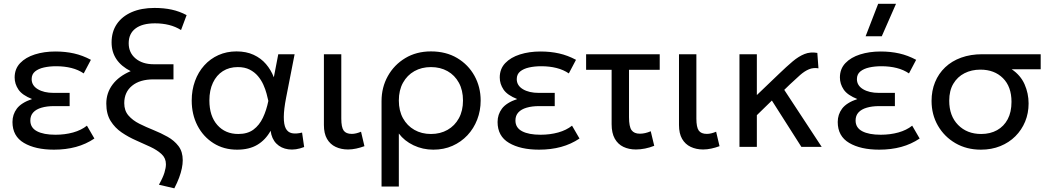

<svg xmlns="http://www.w3.org/2000/svg" viewBox="-20 -777 5555 1016"><path d="M265.5 15Q167 15 106.5 -20.8Q46 -56.5 46 -131.5Q46 -171 69 -202Q92 -233 149.5 -253Q97.5 -273.5 77.5 -303.2Q57.5 -333 57.5 -367Q57.5 -412.5 86.5 -443Q115.5 -473.5 164.5 -489Q213.5 -504.5 273 -504.5Q326 -504.5 371.5 -494.2Q417 -484 461 -460.5L423 -388.5Q394.5 -408 357.8 -417.2Q321 -426.5 277 -426.5Q242 -426.5 212.8 -420Q183.5 -413.5 165.5 -398.8Q147.5 -384 147.5 -358.5Q147.5 -324.5 180 -305Q212.5 -285.5 263.5 -285.5H348.5V-215.5H265.5Q228 -215.5 199.8 -207.2Q171.5 -199 156 -182.2Q140.5 -165.5 140.5 -139.5Q140.5 -101 175.8 -82.5Q211 -64 273.5 -64Q323.5 -64 366.8 -76Q410 -88 440 -112L479.5 -44Q435 -14 381.8 0.5Q328.5 15 265.5 15Z M902.5 219.5 821 200.5Q842.5 162 850.2 136.5Q858 111 858 92Q858 60 835.2 38.8Q812.5 17.5 776.5 0.5Q740.5 -16.5 700.2 -34Q660 -51.5 624 -76Q588 -100.5 565.2 -137.2Q542.5 -174 542.5 -229Q542.5 -285.5 575.8 -329.8Q609 -374 671.5 -400.5Q570.5 -452 570.5 -552.5Q570.5 -609 598.2 -649.8Q626 -690.5 677 -712.8Q728 -735 797.5 -735Q847.5 -735 888.8 -726Q930 -717 967.5 -697L938 -618Q909.5 -636 874.8 -644.8Q840 -653.5 800 -653.5Q733 -653.5 697 -626.2Q661 -599 661 -548Q661 -498 697.5 -467.5Q734 -437 794 -437H898V-357H792Q720 -357 678.8 -323.2Q637.5 -289.5 637.5 -231Q637.5 -191.5 659.8 -165.8Q682 -140 717.5 -122.2Q753 -104.5 792.2 -88.8Q831.5 -73 866.8 -53.2Q902 -33.5 924.5 -4Q947 25.5 947 71Q947 91 942.2 114Q937.5 137 927.8 163.2Q918 189.5 902.5 219.5Z M1234.5 15Q1164 15 1109.8 -19.2Q1055.5 -53.5 1025 -112.2Q994.5 -171 994.5 -245Q994.5 -300.5 1011.8 -348Q1029 -395.5 1060.8 -430.8Q1092.5 -466 1136 -485.5Q1179.5 -505 1231.5 -505Q1283 -505 1322 -487Q1361 -469 1387.5 -438Q1414 -407 1429 -368L1452.5 -490H1539L1494 -260Q1482 -198.5 1481.8 -158.5Q1481.5 -118.5 1492 -97.8Q1502.5 -77 1524.5 -72.2Q1546.5 -67.5 1578.5 -75.5L1589.5 1Q1544.5 18.5 1506 13.2Q1467.5 8 1442.5 -17.2Q1417.5 -42.5 1412 -85Q1385 -36.5 1341.8 -10.8Q1298.5 15 1234.5 15ZM1241 -68Q1290 -68 1321.2 -91.2Q1352.5 -114.5 1371.2 -154Q1390 -193.5 1400 -243Q1396.5 -259 1390.5 -281.8Q1384.5 -304.5 1373.5 -329Q1362.5 -353.5 1344.8 -374.5Q1327 -395.5 1301 -408.8Q1275 -422 1238.5 -422Q1193 -422 1159.2 -400.5Q1125.5 -379 1106.8 -339.2Q1088 -299.5 1088 -245.5Q1088 -163 1130 -115.5Q1172 -68 1241 -68Z M1822 14Q1785 14 1756 0.2Q1727 -13.5 1710.5 -42Q1694 -70.5 1694 -115.5V-490H1786V-149.5Q1786 -104 1798.5 -86.2Q1811 -68.5 1841.5 -68.5Q1852.5 -68.5 1865 -71.5Q1877.5 -74.5 1890.5 -80L1908.5 -3.5Q1887 4.5 1864.8 9.2Q1842.5 14 1822 14Z M1999 210V-242Q1999 -314.5 2032.2 -374.2Q2065.5 -434 2124.5 -469.5Q2183.5 -505 2260.5 -505Q2340 -505 2399 -470Q2458 -435 2490.8 -375.8Q2523.5 -316.5 2523.5 -245Q2523.5 -191.5 2505.2 -144.2Q2487 -97 2453.5 -61.2Q2420 -25.5 2374.2 -5.2Q2328.5 15 2273 15Q2217 15 2168.2 -8.2Q2119.5 -31.5 2090.5 -70.5V210ZM2260.5 -68Q2310 -68 2348.2 -89.8Q2386.5 -111.5 2408.2 -151.2Q2430 -191 2430 -245Q2430 -299.5 2408.2 -339.2Q2386.5 -379 2348.2 -400.5Q2310 -422 2260.5 -422Q2211 -422 2172.8 -400.5Q2134.5 -379 2112.5 -339.2Q2090.5 -299.5 2090.5 -245Q2090.5 -191 2112.5 -151.2Q2134.5 -111.5 2172.8 -89.8Q2211 -68 2260.5 -68Z M2832.5 15Q2734 15 2673.5 -20.8Q2613 -56.5 2613 -131.5Q2613 -171 2636 -202Q2659 -233 2716.5 -253Q2664.5 -273.5 2644.5 -303.2Q2624.5 -333 2624.5 -367Q2624.5 -412.5 2653.5 -443Q2682.5 -473.5 2731.5 -489Q2780.5 -504.5 2840 -504.5Q2893 -504.5 2938.5 -494.2Q2984 -484 3028 -460.5L2990 -388.5Q2961.5 -408 2924.8 -417.2Q2888 -426.5 2844 -426.5Q2809 -426.5 2779.8 -420Q2750.5 -413.5 2732.5 -398.8Q2714.5 -384 2714.5 -358.5Q2714.5 -324.5 2747 -305Q2779.5 -285.5 2830.5 -285.5H2915.5V-215.5H2832.5Q2795 -215.5 2766.8 -207.2Q2738.5 -199 2723 -182.2Q2707.5 -165.5 2707.5 -139.5Q2707.5 -101 2742.8 -82.5Q2778 -64 2840.5 -64Q2890.5 -64 2933.8 -76Q2977 -88 3007 -112L3046.5 -44Q3002 -14 2948.8 0.5Q2895.5 15 2832.5 15Z M3345 14Q3308 14 3279 0.2Q3250 -13.5 3233.2 -43.2Q3216.5 -73 3216.5 -120V-407.5H3081.5V-490H3471V-407.5H3308.5V-157Q3308.5 -107 3322 -88.2Q3335.5 -69.5 3366 -69.5Q3380 -69.5 3394.2 -72.8Q3408.5 -76 3423.5 -82.5L3442 -5.5Q3418.5 4 3393.5 9Q3368.5 14 3345 14Z M3701 14Q3664 14 3635 0.2Q3606 -13.5 3589.5 -42Q3573 -70.5 3573 -115.5V-490H3665V-149.5Q3665 -104 3677.5 -86.2Q3690 -68.5 3720.5 -68.5Q3731.5 -68.5 3744 -71.5Q3756.5 -74.5 3769.5 -80L3787.5 -3.5Q3766 4.5 3743.8 9.2Q3721.5 14 3701 14Z M3893 0V-490H3985V-274L4102.5 -386.5Q4142 -424.5 4174.2 -451.8Q4206.5 -479 4237.5 -491.2Q4268.5 -503.5 4305 -497L4311 -415.5Q4284 -420 4261 -410.5Q4238 -401 4214.2 -380.2Q4190.5 -359.5 4160 -330.5L4130 -301.5L4328 0H4220.5L4064.5 -245L3985 -167.5V0Z M4632.5 15Q4534 15 4473.5 -20.8Q4413 -56.5 4413 -131.5Q4413 -171 4436 -202Q4459 -233 4516.5 -253Q4464.5 -273.5 4444.5 -303.2Q4424.5 -333 4424.5 -367Q4424.5 -412.5 4453.5 -443Q4482.5 -473.5 4531.5 -489Q4580.5 -504.5 4640 -504.5Q4693 -504.5 4738.5 -494.2Q4784 -484 4828 -460.5L4790 -388.5Q4761.5 -408 4724.8 -417.2Q4688 -426.5 4644 -426.5Q4609 -426.5 4579.8 -420Q4550.5 -413.5 4532.5 -398.8Q4514.5 -384 4514.5 -358.5Q4514.5 -324.5 4547 -305Q4579.5 -285.5 4630.5 -285.5H4715.5V-215.5H4632.5Q4595 -215.5 4566.8 -207.2Q4538.5 -199 4523 -182.2Q4507.5 -165.5 4507.5 -139.5Q4507.5 -101 4542.8 -82.5Q4578 -64 4640.5 -64Q4690.5 -64 4733.8 -76Q4777 -88 4807 -112L4846.5 -44Q4802 -14 4748.8 0.5Q4695.5 15 4632.5 15ZM4560.5 -585 4627 -757H4721.5L4646 -585Z M5170.5 15Q5095 15 5036 -19.2Q4977 -53.5 4943.2 -112Q4909.5 -170.5 4909.5 -243Q4909.5 -297 4928 -342.2Q4946.5 -387.5 4981.5 -420.8Q5016.5 -454 5066.2 -472Q5116 -490 5177.5 -490H5487V-410.5H5333.5Q5380.5 -379 5401.8 -330.8Q5423 -282.5 5423 -229.5Q5423 -178 5404.8 -133.8Q5386.5 -89.5 5353 -56Q5319.5 -22.5 5273.2 -3.8Q5227 15 5170.5 15ZM5172 -68Q5220 -68 5256.2 -88.2Q5292.5 -108.5 5312.5 -146.2Q5332.5 -184 5332.5 -238Q5332.5 -318.5 5287.2 -363.5Q5242 -408.5 5168 -408.5Q5121 -408.5 5083.8 -389.5Q5046.5 -370.5 5024.8 -334Q5003 -297.5 5003 -244Q5003 -163.5 5050 -115.8Q5097 -68 5172 -68Z"/></svg>

Font: Geologica Roman Light
Style: Regular
Weight: 300
Designer: Sindre Bremnes, Frode Helland
Foundry: Monokrom Skriftforlag AS
Version: Version 1.010;gftools[0.9.28]